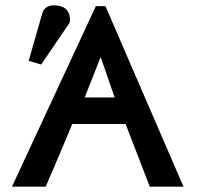

<svg xmlns="http://www.w3.org/2000/svg" viewBox="-20 -703 756 723"><path d="M139 -652Q147 -681 181 -683Q238 -683 243 -637Q244 -634 244 -630Q244 -628 243.5 -623.5Q243 -619 240 -614L135 -460L88 -474ZM377 -680 671 0H544L453 -236H252Q240 -208 228 -178L177 -58Q164 -29 152 0H25L341 -680ZM412 -336Q404 -357 398 -375Q392 -393 386 -410.5Q380 -428 373.5 -446.5Q367 -465 359 -488Q343 -449 329.5 -413.5Q316 -378 299 -336Z"/></svg>

Font: New Athena Unicode
Style: Bold
Weight: 700
Designer: J. Rusten 1997; rev. by R. Hancock 2001, 2002, rev. by D. Mastronarde 2002-2021
Foundry: Society for Classical Studies (formerly American Philological Association)
Version: Version 5.008